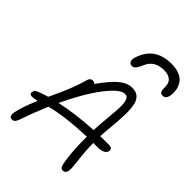

<svg xmlns="http://www.w3.org/2000/svg" viewBox="-283 -1112 1278 1278"><g transform="rotate(45 356.5 -472.5)"><path d="M560.1 -980Q601.1 -980 631.3 -968.5Q661.6 -957 677.7 -937Q693.8 -917 700.7 -892.8Q707.5 -868.7 705.1 -839.8Q702.6 -787.1 667 -787.1Q650.9 -787.1 644.5 -799.1Q638.2 -811 638.2 -845.2Q638.2 -880.4 615.5 -897.7Q592.8 -915 554.2 -915Q467.3 -915 436 -844.2Q420.4 -807.6 409.2 -794.9Q397.9 -782.2 382.8 -782.2Q364.3 -782.2 357.4 -798.1Q350.6 -814 357.9 -835Q401.9 -980 560.1 -980ZM57.1 -168Q44.4 -168 39.1 -174.6Q33.7 -181.2 36.1 -191.9Q37.6 -202.1 44.9 -209Q52.2 -215.8 69.8 -222.2Q105.5 -235.4 134.8 -244.1Q163.6 -305.7 175 -331.1Q186.5 -356.4 205.8 -406.2Q225.1 -456.1 235.8 -496.1Q244.1 -530.8 268.1 -530.8Q282.7 -530.8 291 -521Q351.1 -606.4 396.2 -644.3Q441.4 -682.1 485.8 -682.1Q505.4 -682.1 520.3 -678Q535.2 -673.8 545.9 -663.6Q556.6 -653.3 563.7 -640.9Q570.8 -628.4 574.5 -606.9Q578.1 -585.4 579.6 -564.2Q581.1 -543 579.8 -510Q578.6 -477.1 576.4 -446.5Q574.2 -416 569.8 -371.1Q566.9 -347.2 564.9 -303.2Q588.9 -304.2 637.2 -304.2Q663.6 -304.2 671.6 -297.1Q679.7 -290 676.8 -273.9Q673.8 -258.8 655.8 -248.8Q637.7 -238.8 607.9 -238.8H564Q564.5 -180.2 570.1 -125.7Q575.7 -71.3 579.3 -40.5Q583 -9.8 580.1 6.8Q573.7 35.2 550.8 35.2Q533.2 35.2 526.4 17.6Q519.5 0 513.2 -50.8Q503.9 -123.5 503.9 -237.8Q306.2 -231 182.1 -198.2Q135.7 -86.9 106 1Q94.7 34.2 71.8 34.2Q55.7 34.2 49.8 23.4Q43.9 12.7 48.8 -13.2Q59.6 -70.8 104 -174.8Q75.7 -168 57.1 -168ZM481.9 -619.1Q437.5 -619.1 363 -522.2Q288.6 -425.3 211.9 -263.2Q338.4 -291.5 504.9 -300.8Q506.8 -345.7 508.8 -366.2Q522.9 -512.2 522 -550.3Q520.5 -606.9 496.6 -616.7Q490.2 -619.1 481.9 -619.1Z"/></g></svg>

Font: Shantell Sans Bouncy
Style: Italic
Weight: 300
Italic angle: -11.31°
Designer: Stephen Nixon, Anya Danilova, Shantell Martin
Foundry: Arrow Type
Version: Version 1.006;[9816181b4]